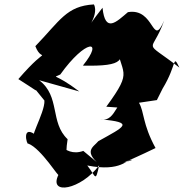

<svg xmlns="http://www.w3.org/2000/svg" viewBox="-20 -792 832 869"><path d="M690 -339 716 -391C783 -501 760 -550 792 -486C619 -620 667 -540 723 -699C668 -572 682 -758 559 -737C507 -693 456 -640 444 -757C338 -622 434 -718 405 -772C281 -765 252 -699 140 -583C173 -496 212 -606 63 -434C142 -385 163 -363 126 -405L181 -337C185 -281 94 -137 148 -176C74 -237 102 -131 108 -142C167 -120 251 20 245 -2C197 95 348 66 429 -44C411 36 415 8 375 -43C532 -12 554 -75 578 -68C500 -43 542 -53 684 -122C624 -232 634 -284 609 -327ZM357 -109C263 -75 224 -189 234 -149C300 -78 271 -71 286 -162C205 -238 254 -356 157 -429L339 -378C223 -466 216 -435 253 -455C367 -615 454 -617 355 -495C544 -491 550 -520 503 -614C525 -444 590 -485 461 -309C562 -303 592 -292 589 -337C498 -369 515 -236 434 -252C591 -238 545 -220 425 -153C403 -126 350 -107 446 -35Z"/></svg>

Font: Asimov Silicon
Style: Regular
Weight: 400
Designer: Google
Version: Version 2.000980; 2014